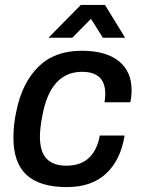

<svg xmlns="http://www.w3.org/2000/svg" viewBox="-20 -743 572 775"><path d="M175.8 -590.8 306.2 -723.1H403.8L484.9 -590.8H395L347.2 -667L272 -590.8ZM250 12.2Q141.1 12.2 87.6 -36.6Q34.2 -85.4 34.2 -187Q34.2 -244.1 46.9 -297.9Q69.8 -409.2 135 -473.6Q200.2 -538.1 309.1 -538.1Q407.7 -538.1 459.5 -496.3Q511.2 -454.6 511.2 -378.9Q511.2 -353.5 505.9 -330.1H401.9Q404.8 -348.6 404.8 -365.2Q404.8 -453.1 311 -453.1Q183.6 -453.1 150.9 -275.9Q141.1 -224.6 141.1 -191.9Q141.1 -131.3 167.7 -102.8Q194.3 -74.2 248 -74.2Q306.2 -74.2 339.4 -106.2Q372.6 -138.2 382.8 -195.8H482.9Q467.3 -97.7 408.7 -42.7Q350.1 12.2 250 12.2Z"/></svg>

Font: Archivo Medium
Style: Italic
Weight: 500
Italic angle: -10°
Designer: Hector Gatti
Foundry: Omnibus-Type
Version: Version 2.001